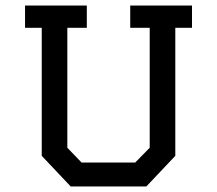

<svg xmlns="http://www.w3.org/2000/svg" viewBox="-20 -670 780 690"><path d="M448 -650H670V-570H610V-110L506 0H234L130 -110V-570H70V-650H292V-570H222V-139L273 -86H466L518 -139V-570H448Z"/></svg>

Font: Graduate
Style: Regular
Weight: 400
Version: Version 1.001